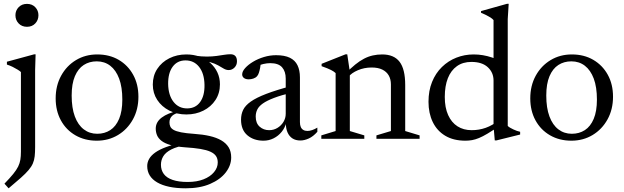

<svg xmlns="http://www.w3.org/2000/svg" viewBox="-20 -733 3294 1014"><path d="M122.5 -591.5Q95.5 -591.5 78.5 -609.2Q61.5 -627 61.5 -652.5Q61.5 -677.5 78.5 -695Q95.5 -712.5 122.5 -712.5Q149.5 -712.5 166.2 -695Q183 -677.5 183 -652.5Q183 -627 166.2 -609.2Q149.5 -591.5 122.5 -591.5ZM90.5 -352.5Q85 -358 73.2 -365.2Q61.5 -372.5 46.8 -379.8Q32 -387 16.5 -392V-407L160 -446H168L165.5 -363.5V43.5Q165.5 72 163.2 92.5Q161 113 153.5 130.2Q146 147.5 131 165.2Q116 183 90.2 206Q64.5 229 25.5 261.5L3.5 237Q32.5 207 49.8 185.8Q67 164.5 75.8 146.8Q84.5 129 87.5 110.5Q90.5 92 90.5 68Z M493.5 -26.5Q532.5 -26.5 562.2 -45.8Q592 -65 609 -105.2Q626 -145.5 626 -207Q626 -273 609.2 -317.8Q592.5 -362.5 562.2 -385.8Q532 -409 491 -409Q452 -409 422.2 -389.8Q392.5 -370.5 375.5 -330.5Q358.5 -290.5 358.5 -228.5Q358.5 -163 375.2 -118Q392 -73 422.5 -49.8Q453 -26.5 493.5 -26.5ZM491 10Q427.5 10 378.2 -18.5Q329 -47 301.5 -97.5Q274 -148 274 -213.5Q274 -280.5 302.8 -333Q331.5 -385.5 381.2 -415.5Q431 -445.5 493.5 -445.5Q558 -445.5 606.8 -417Q655.5 -388.5 683.2 -338.2Q711 -288 711 -222Q711 -155 682 -102.5Q653 -50 603.2 -20Q553.5 10 491 10Z M960.5 261.5Q912 261.5 874 253.5Q836 245.5 810 230.2Q784 215 770.8 193.5Q757.5 172 757.5 144Q757.5 124 767.8 106Q778 88 800.2 72.2Q822.5 56.5 857 43.8Q891.5 31 940.5 20.5H966.5V32.5Q914.5 41 884.8 56.2Q855 71.5 842.5 92Q830 112.5 830 137Q830 165.5 845.2 186Q860.5 206.5 892 217.2Q923.5 228 971.5 228Q1019.5 228 1055 214Q1090.5 200 1110.2 176.2Q1130 152.5 1130 125Q1130 105 1120.8 91.2Q1111.5 77.5 1091.2 68.2Q1071 59 1038 53.5Q1005 48 957 45Q910 41.5 880 32.8Q850 24 833 10.8Q816 -2.5 809.2 -19Q802.5 -35.5 802.5 -54Q802.5 -88.5 834.2 -112.2Q866 -136 920 -147.5L932 -138.5Q904 -135 889.5 -121.5Q875 -108 875 -86.5Q875 -74.5 879.5 -64.5Q884 -54.5 897 -47Q910 -39.5 936.2 -34.2Q962.5 -29 1006 -26Q1051 -23 1087 -14.8Q1123 -6.5 1148.5 8.2Q1174 23 1187.5 45Q1201 67 1201 98.5Q1201 140.5 1172.2 177.8Q1143.5 215 1089.8 238.2Q1036 261.5 960.5 261.5ZM964 -128.5Q914.5 -128.5 874.2 -149Q834 -169.5 810.5 -205.2Q787 -241 787 -286.5Q787 -333.5 810.5 -369.2Q834 -405 874.2 -425.2Q914.5 -445.5 964 -445.5Q1001.5 -445.5 1033.8 -434Q1066 -422.5 1090.2 -401Q1114.5 -379.5 1128 -350.8Q1141.5 -322 1141.5 -287.5Q1141.5 -241 1118 -205Q1094.5 -169 1054.2 -148.8Q1014 -128.5 964 -128.5ZM969.5 -160.5Q1013 -161 1037 -194.2Q1061 -227.5 1060 -284.5Q1059 -345 1031.5 -379.8Q1004 -414.5 958.5 -414Q916 -413.5 891.8 -380.5Q867.5 -347.5 868 -290Q869 -230 896.5 -195Q924 -160 969.5 -160.5ZM1026 -412 1009.5 -439Q1045.5 -434 1073.5 -434.2Q1101.5 -434.5 1123.5 -437.5Q1145.5 -440.5 1163.5 -443.5Q1181.5 -446.5 1197.5 -446.5Q1214 -446.5 1222.8 -437.2Q1231.5 -428 1231.5 -409Q1231.5 -389.5 1218.5 -376.2Q1205.5 -363 1188 -363Q1174.5 -363 1161.8 -370.5Q1149 -378 1132.5 -387.5Q1116 -397 1090.5 -404.5Q1065 -412 1026 -412Z M1518 -278.5 1526 -245Q1465.5 -230.5 1427.5 -216Q1389.5 -201.5 1368.2 -186.5Q1347 -171.5 1338.8 -154.5Q1330.5 -137.5 1330.5 -117.5Q1330.5 -82.5 1351.2 -64Q1372 -45.5 1401.5 -45.5Q1425.5 -45.5 1445.2 -57.5Q1465 -69.5 1477 -89.2Q1489 -109 1489 -132.5V-318Q1489 -355.5 1469.8 -377.5Q1450.5 -399.5 1407 -399.5Q1390.5 -399.5 1370.5 -395Q1350.5 -390.5 1332.5 -381L1358 -404Q1356.5 -389.5 1353.8 -374.8Q1351 -360 1347.2 -348.5Q1343.5 -337 1337.5 -330.5Q1330 -322 1317.8 -318Q1305.5 -314 1293.5 -314Q1277.5 -314 1268.2 -321.2Q1259 -328.5 1259 -340Q1259 -356 1275 -373.8Q1291 -391.5 1316.8 -407Q1342.5 -422.5 1374.2 -432Q1406 -441.5 1438 -441.5Q1483 -441.5 1510.8 -428Q1538.5 -414.5 1551.2 -388.2Q1564 -362 1564 -324V-88Q1564 -72.5 1568.5 -62.2Q1573 -52 1581.8 -46.8Q1590.5 -41.5 1603.5 -41.5Q1615.5 -41.5 1629.2 -46.2Q1643 -51 1656 -59V-37Q1634 -12 1610.5 -1.5Q1587 9 1566.5 9Q1541.5 9 1524.5 -2Q1507.5 -13 1498.5 -33.8Q1489.5 -54.5 1489.5 -83L1492.5 -87.5Q1485.5 -59 1467.8 -37Q1450 -15 1425 -2.5Q1400 10 1371.5 10Q1320 10 1286.5 -18.5Q1253 -47 1253 -101Q1253 -129.5 1264.2 -152.8Q1275.5 -176 1304.5 -196.5Q1333.5 -217 1385.5 -237Q1437.5 -257 1518 -278.5Z M1827.5 -354V-41L1904 -18V0H1677V-18L1752.5 -41V-347Q1744.5 -355 1728.5 -363.2Q1712.5 -371.5 1678.5 -383.5V-396L1804.5 -446H1814ZM1968 -18 2044.5 -41V-287Q2044.5 -314.5 2033 -334.5Q2021.5 -354.5 1999 -365.5Q1976.5 -376.5 1943 -376.5Q1903.5 -376.5 1869.8 -362Q1836 -347.5 1821.5 -328L1803.5 -343.5Q1831.5 -372 1855.8 -391.8Q1880 -411.5 1902.8 -423.2Q1925.5 -435 1949 -440.2Q1972.5 -445.5 1998.5 -445.5Q2060.5 -445.5 2090.2 -406.8Q2120 -368 2120 -284V-41L2196 -18V0H1968Z M2586.5 -307.5Q2586.5 -350 2556.2 -378Q2526 -406 2469.5 -406Q2424.5 -406 2393 -383.5Q2361.5 -361 2345.2 -319.8Q2329 -278.5 2329 -221Q2329 -164.5 2346.8 -125.2Q2364.5 -86 2396.2 -65.8Q2428 -45.5 2471 -45.5Q2510 -45.5 2545.2 -58Q2580.5 -70.5 2614 -97.5L2615 -65Q2579.5 -42 2554.2 -27Q2529 -12 2509.5 -4Q2490 4 2473 7Q2456 10 2438 10Q2375 10 2331.5 -16Q2288 -42 2265.5 -88.5Q2243 -135 2243 -195.5Q2243 -254 2261.8 -300.2Q2280.5 -346.5 2313.8 -379Q2347 -411.5 2390.2 -428.5Q2433.5 -445.5 2481.5 -445.5Q2506.5 -445.5 2530.2 -441.5Q2554 -437.5 2579 -429.2Q2604 -421 2631.5 -407L2586.5 -380V-627Q2580.5 -634 2570.5 -640.5Q2560.5 -647 2547.8 -653.2Q2535 -659.5 2520.5 -665.5V-674.5L2658 -713H2666.5L2661.5 -632.5V-68Q2666 -63 2674 -58.5Q2682 -54 2691.2 -49.5Q2700.5 -45 2709.8 -41.8Q2719 -38.5 2727 -37V-22.5L2602 8.5H2593L2586.5 -67Z M3000 -26.5Q3039 -26.5 3068.8 -45.8Q3098.5 -65 3115.5 -105.2Q3132.5 -145.5 3132.5 -207Q3132.5 -273 3115.8 -317.8Q3099 -362.5 3068.8 -385.8Q3038.5 -409 2997.5 -409Q2958.5 -409 2928.8 -389.8Q2899 -370.5 2882 -330.5Q2865 -290.5 2865 -228.5Q2865 -163 2881.8 -118Q2898.5 -73 2929 -49.8Q2959.5 -26.5 3000 -26.5ZM2997.5 10Q2934 10 2884.8 -18.5Q2835.5 -47 2808 -97.5Q2780.5 -148 2780.5 -213.5Q2780.5 -280.5 2809.2 -333Q2838 -385.5 2887.8 -415.5Q2937.5 -445.5 3000 -445.5Q3064.5 -445.5 3113.2 -417Q3162 -388.5 3189.8 -338.2Q3217.5 -288 3217.5 -222Q3217.5 -155 3188.5 -102.5Q3159.5 -50 3109.8 -20Q3060 10 2997.5 10Z"/></svg>

Font: Newsreader 24pt
Style: Regular
Weight: 400
Designer: Hugues Gentile
Foundry: Production Type
Version: Version 1.003